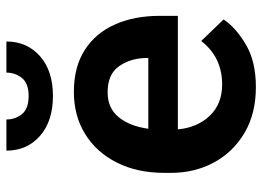

<svg xmlns="http://www.w3.org/2000/svg" viewBox="-126 -654 791 578"><g transform="rotate(-90 269.0 -365.5)"><path d="M295.4 9.8Q215.3 9.8 157.5 -24.4Q99.6 -58.6 68.4 -116.5Q37.1 -174.3 37.1 -246.1V-265.6Q37.1 -347.2 67.9 -408.4Q98.6 -469.7 153.6 -503.9Q208.5 -538.1 280.8 -538.1Q356 -538.1 407 -505.4Q458 -472.7 483.9 -414.3Q509.8 -356 509.8 -279.3V-225.1H168Q173.3 -167 208.7 -129.4Q244.1 -91.8 303.2 -91.8Q385.3 -91.8 434.1 -154.8L499 -87.4Q474.1 -50.3 423.3 -20.3Q372.6 9.8 295.4 9.8ZM279.8 -436.5Q231.9 -436.5 204.8 -403.3Q177.7 -370.1 169.9 -314H382.8V-323.7Q381.3 -369.6 357.4 -403.1Q333.5 -436.5 279.8 -436.5ZM338.9 -741.2H432.6Q432.6 -679.2 388.4 -640.1Q344.2 -601.1 268.6 -601.1Q192.9 -601.1 148.4 -640.1Q104 -679.2 104 -741.2H197.8Q197.8 -714.8 213.9 -694.6Q230 -674.3 268.6 -674.3Q306.6 -674.3 322.8 -694.6Q338.9 -714.8 338.9 -741.2Z"/></g></svg>

Font: Vazirmatn UI FD SemiBold
Style: Regular
Weight: 600
Designer: Saber Rastikerdar
Foundry: Saber Rastikerdar
Version: Version 33.003